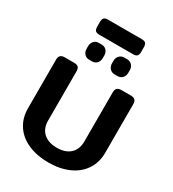

<svg xmlns="http://www.w3.org/2000/svg" viewBox="-248 -1194 1212 1344"><g transform="rotate(30 358.0 -522.5)"><path d="M180 -981V-1017Q180 -1040 189 -1050Q198 -1060 222 -1060H493Q517 -1060 526 -1050Q535 -1040 535 -1017V-981Q535 -958 526 -948Q517 -938 493 -938H222Q198 -938 189 -948Q180 -958 180 -981ZM193 -808V-830Q193 -854 208 -870.5Q223 -887 247 -887H270Q294 -887 309 -870.5Q324 -854 324 -830V-808Q324 -784 309 -767.5Q294 -751 270 -751H247Q223 -751 208 -767.5Q193 -784 193 -808ZM398 -808V-830Q398 -854 413.5 -870.5Q429 -887 452 -887H476Q500 -887 515 -870.5Q530 -854 530 -830V-808Q530 -784 515 -767.5Q500 -751 476 -751H452Q429 -751 413.5 -767.5Q398 -784 398 -808ZM46 -243V-636Q46 -658 56.5 -669Q67 -680 91 -680H166Q191 -680 201 -669.5Q211 -659 211 -636V-240Q211 -175 250 -139.5Q289 -104 358 -104Q427 -104 465.5 -139.5Q504 -175 504 -240V-636Q504 -658 514.5 -669Q525 -680 549 -680H624Q649 -680 659.5 -669Q670 -658 670 -636V-243Q670 -164 630.5 -105.5Q591 -47 520.5 -16Q450 15 358 15Q266 15 195 -16Q124 -47 85 -105.5Q46 -164 46 -243Z"/></g></svg>

Font: Mitr Medium
Style: Regular
Weight: 500
Designer: Thanarat Vachiruckul
Foundry: Cadson Demak
Version: Version 1.003